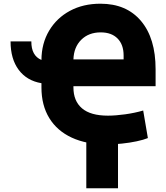

<svg xmlns="http://www.w3.org/2000/svg" viewBox="-20 -756 882 1020"><path d="M36.1 -536.1H146.5Q146 -460 200.2 -437.5Q200.7 -525.4 241 -593Q281.2 -660.6 351.6 -698.5Q421.9 -736.3 513.7 -736.3Q651.9 -736.3 729.2 -644.5Q806.6 -552.7 806.6 -388.2V-297.9H370.1V-291.5Q370.1 -219.2 415.8 -180.4Q461.4 -141.6 553.7 -141.6Q593.3 -141.6 644.8 -148.7Q696.3 -155.8 740.7 -168.9L765.6 -22.5Q743.2 -13.2 706.5 -5.4Q669.9 2.4 628.2 6.8Q586.4 11.2 547.4 11.7Q439 11.2 361.1 -24.9Q283.2 -61 241.7 -128.9Q200.2 -196.8 200.2 -291.5V-314Q122.6 -327.1 79.3 -385Q36.1 -442.9 36.1 -536.1ZM515.1 -584Q451.2 -584 411.6 -544.7Q372.1 -505.4 370.1 -440.4H636.7V-461.4Q636.7 -519 604.5 -551.5Q572.3 -584 515.1 -584ZM606.9 -43.9V244.1H438.5V-43.9Z"/></svg>

Font: Inter Tight ExtraBold
Style: Regular
Weight: 800
Designer: Rasmus Andersson
Foundry: rsms
Version: Version 3.004; ttfautohint (v1.8.4.7-5d5b)